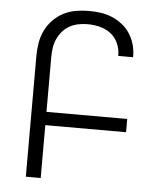

<svg xmlns="http://www.w3.org/2000/svg" viewBox="-53 -789 706 836"><g transform="rotate(5 300.0 -371.5)"><path d="M91 0V-530Q91 -559 96 -587Q101 -615 113.5 -640.5Q126 -666 146 -686.5Q166 -707 191 -720Q216 -733 244.5 -738Q273 -743 301 -743Q327 -743 353 -739.5Q379 -736 403 -726Q427 -716 448 -699.5Q469 -683 483 -661Q497 -639 504 -614Q511 -589 511 -563V-559H446V-562Q446 -589 435 -614Q424 -639 402.5 -655.5Q381 -672 354.5 -678.5Q328 -685 301 -685Q281 -685 261 -681Q241 -677 223.5 -667.5Q206 -658 192.5 -642.5Q179 -627 170.5 -608.5Q162 -590 159 -570Q156 -550 156 -530V-289H509V-231H156V0Z"/></g></svg>

Font: Iosevka Light Extended
Style: Regular
Weight: 300
Width: 7
Monospace: yes
Designer: Belleve Invis
Foundry: Belleve Invis
Version: Version 32.5.0; ttfautohint (v1.8.4)